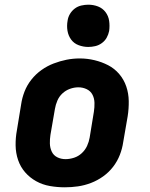

<svg xmlns="http://www.w3.org/2000/svg" viewBox="-20 -790 640 818"><path d="M256 8Q224 8 192.5 2.5Q161 -3 134 -18Q107 -33 87 -56Q67 -79 57 -108.5Q47 -138 46.5 -170.5Q46 -203 52 -235L70 -345Q74 -373 84.5 -400Q95 -427 113.5 -450.5Q132 -474 156.5 -491.5Q181 -509 208.5 -519.5Q236 -530 263.5 -535.5Q291 -541 320 -541Q352 -541 383 -533.5Q414 -526 441 -512Q468 -498 488 -474.5Q508 -451 518 -421.5Q528 -392 528.5 -359.5Q529 -327 524 -295L505 -185Q501 -157 490.5 -130Q480 -103 462 -79.5Q444 -56 419.5 -38.5Q395 -21 367.5 -10.5Q340 0 312 4Q284 8 256 8ZM259 -112Q277 -112 295.5 -118Q314 -124 328.5 -137.5Q343 -151 351 -168.5Q359 -186 362 -204L380 -314Q383 -333 382.5 -352Q382 -371 374 -386.5Q366 -402 349.5 -410Q333 -418 314 -418Q296 -418 278 -411.5Q260 -405 246 -392Q232 -379 224.5 -361.5Q217 -344 214 -326L195 -216Q192 -197 192.5 -178.5Q193 -160 200.5 -144Q208 -128 224 -120Q240 -112 259 -112ZM356 -590Q335 -590 315 -597.5Q295 -605 283 -621.5Q271 -638 267.5 -659Q264 -680 268 -702Q270 -717 278 -730.5Q286 -744 298.5 -753.5Q311 -763 326.5 -766.5Q342 -770 356 -770Q378 -770 397.5 -762.5Q417 -755 429.5 -738.5Q442 -722 445 -701Q448 -680 445 -658Q442 -643 434.5 -629.5Q427 -616 414 -606.5Q401 -597 386 -593.5Q371 -590 356 -590Z"/></svg>

Font: Iosevka Curly HvExObl
Style: Regular
Weight: 900
Width: 7
Italic angle: -9°
Monospace: yes
Designer: Belleve Invis
Foundry: Belleve Invis
Version: Version 11.1.0; ttfautohint (v1.8.3)